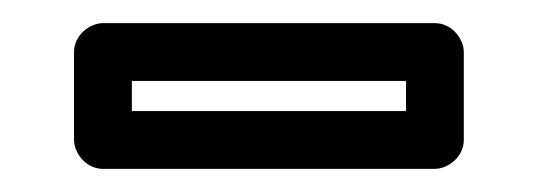

<svg xmlns="http://www.w3.org/2000/svg" viewBox="-20 -717 465 166"><path d="M94 -621V-647H331V-621ZM44 -596C44 -585 54 -571 69 -571H356C367 -571 381 -581 381 -596V-672C381 -683 371 -697 356 -697H69C58 -697 44 -687 44 -672Z"/></svg>

Font: Falling Sky
Style: ExtOu
Weight: 400
Designer: Paul D. Hunt
Foundry: Adobe Systems Incorporated
Version: Version 1.02